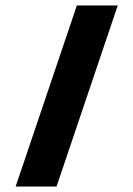

<svg xmlns="http://www.w3.org/2000/svg" viewBox="-20 -682 488 702"><path d="M186.7 0 410.5 -661.9H261L37.2 0Z"/></svg>

Font: Arad-VF Thin Dots1
Style: Regular
Weight: 100
Designer: Mohammad Darvishi
Version: Version 1.000;August 30, 2024;FontCreator 15.0.0.2992 64-bit